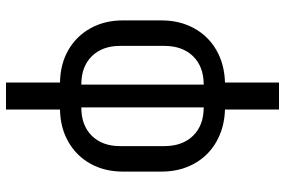

<svg xmlns="http://www.w3.org/2000/svg" viewBox="-175 -595 950 640"><g transform="rotate(-90 300.0 -275.0)"><path d="M255 180V0Q194 -2 147 -29Q100 -56 74 -103.5Q48 -151 48 -212V-340Q48 -401 74 -448Q100 -495 147 -522Q194 -549 255 -550V-730H345V-550Q407 -549 453.5 -522Q500 -495 526 -448Q552 -401 552 -340V-212Q552 -151 526 -103.5Q500 -56 453.5 -29Q407 -2 345 0V180ZM262 -71V-479Q202 -479 167.5 -444Q133 -409 133 -350V-202Q133 -142 167.5 -106.5Q202 -71 262 -71ZM338 -71Q398 -71 432.5 -106.5Q467 -142 467 -202V-350Q467 -409 432.5 -444Q398 -479 338 -479Z"/></g></svg>

Font: JetBrainsMono NFM
Style: Regular
Weight: 400
Monospace: yes
Designer: Philipp Nurullin, Konstantin Bulenkov
Foundry: JetBrains
Version: Version 2.304; ttfautohint (v1.8.4.7-5d5b);Nerd Fonts 3.3.0